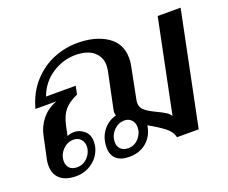

<svg xmlns="http://www.w3.org/2000/svg" viewBox="-98 -717 1047 881"><g transform="rotate(-20 425.5 -276.5)"><path d="M851 -553 738 0H632Q626 -28 598.5 -49.5Q571 -71 523 -98L522 -92Q513 -45 479.5 -17.5Q446 10 397 10Q356 10 334 -9.5Q312 -29 312 -65Q312 -112 337 -145.5Q362 -179 403 -190Q400 -198 400 -206Q400 -213 401 -216L439 -398Q441 -414 441 -421Q441 -462 410.5 -488Q380 -514 321 -514Q262 -514 208.5 -479.5Q155 -445 131 -381H276L268 -341Q225 -322 203.5 -296.5Q182 -271 172 -225L162 -177Q177 -184 197 -184Q222 -184 244.5 -165.5Q267 -147 267 -111Q267 -106 265 -90Q255 -45 219 -17.5Q183 10 138 10Q87 10 60 -13.5Q33 -37 33 -79Q33 -93 36 -108L59 -216Q67 -257 94 -291.5Q121 -326 168 -344H66Q86 -418 131 -467.5Q176 -517 233 -540Q290 -563 349 -563Q437 -563 493.5 -525.5Q550 -488 550 -417Q550 -397 546 -378L516 -226Q514 -216 514 -212Q514 -187 531.5 -172.5Q549 -158 585 -141Q610 -129 624.5 -120Q639 -111 646 -98L739 -553ZM478 -106Q478 -127 465 -141Q452 -155 431 -155Q401 -155 378.5 -131.5Q356 -108 356 -76Q356 -55 369 -42Q382 -29 406 -29Q436 -29 457 -52.5Q478 -76 478 -106ZM106 -74Q106 -53 118.5 -40Q131 -27 156 -27Q182 -27 202 -45Q222 -63 228 -90Q229 -94 229 -103Q229 -124 216 -138Q203 -152 181 -152Q151 -152 128.5 -128.5Q106 -105 106 -74Z"/></g></svg>

Font: Taviraj Medium
Style: Italic
Weight: 500
Italic angle: -12°
Designer: Katatrad Team
Foundry: CadsonDemak
Version: Version 1.001